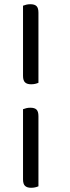

<svg xmlns="http://www.w3.org/2000/svg" viewBox="-20 -702 333 909"><path d="M162 -642V-310Q155 -307 146.5 -305Q138 -303 127 -303Q108 -303 98.5 -312Q89 -321 89 -343V-675Q97 -678 105 -680Q113 -682 124 -682Q144 -682 153 -673Q162 -664 162 -642ZM162 -152V180Q155 183 146.5 185Q138 187 127 187Q108 187 98.5 178Q89 169 89 147V-185Q97 -188 105 -190Q113 -192 124 -192Q144 -192 153 -183Q162 -174 162 -152Z"/></svg>

Font: Baloo Tammudu 2
Style: Regular
Weight: 400
Designer: Maithili Shingre, Omkar Shende and Ek Type
Foundry: Ek Type
Version: Version 1.700